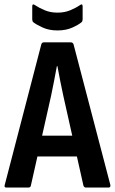

<svg xmlns="http://www.w3.org/2000/svg" viewBox="-21 -846 518 866"><path d="M7.9 0Q-3.5 0 0.5 -12.4L165.5 -646.6Q168 -655 177.4 -655H298.2Q307.1 -655 310.6 -646.6L476.6 -12.4Q479.1 0 468.2 0H366.8Q358.9 0 355.4 -8.4L264.6 -413.8Q257.1 -447.8 250.6 -481.2Q244 -514.7 238 -547.7H235.5Q229.5 -514.7 223 -481.3Q216.5 -447.8 209.4 -413.9L118.2 -8.9Q116.7 0 106.8 0ZM130.2 -140.2 148.6 -234.1H323L343.4 -140.2ZM238.5 -708.7Q200.2 -708.7 171.8 -721.7Q143.4 -734.6 128.9 -746Q124.4 -750.5 124.4 -759V-816.4Q124.4 -831.3 135.8 -823.4Q154.3 -811 180.2 -800Q206.1 -789 238.5 -789Q270.5 -789 296.6 -800Q322.8 -811 340.3 -823.4Q351.7 -831.3 351.7 -816.4V-759Q351.7 -750.5 347.1 -746Q333.2 -734.1 304.8 -721.4Q276.4 -708.7 238.5 -708.7Z"/></svg>

Font: Sofia Sans Condensed
Style: Regular
Weight: 400
Designer: Botio Nikoltchev, Ani Petrova
Foundry: lettersoup
Version: Version 4.100